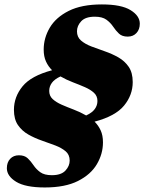

<svg xmlns="http://www.w3.org/2000/svg" viewBox="-20 -705 652 868"><path d="M445.5 -61.5Q445.5 -9.5 418 37.2Q390.5 84 332.5 113.2Q274.5 142.5 182.5 142.5Q95 142.5 53 116.8Q11 91 11 55.5Q11 29 26 13Q41 -3 65.5 -3Q91 -3 105.2 10.5Q119.5 24 131.5 42Q143.5 60 162 73.5Q180.5 87 214.5 87Q256.5 87 275.8 66.2Q295 45.5 295 21Q295 -5.5 276.8 -21Q258.5 -36.5 229.8 -47.5Q201 -58.5 169 -69.5Q137 -80.5 108.2 -96.8Q79.5 -113 61.2 -139.5Q43 -166 43 -208.5Q43 -267 82 -314.8Q121 -362.5 215.5 -387.5Q198.5 -404 188 -426.8Q177.5 -449.5 177.5 -481Q177.5 -533 205 -579.8Q232.5 -626.5 290.8 -655.8Q349 -685 440.5 -685Q528.5 -685 570.2 -659.2Q612 -633.5 612 -598Q612 -572 597 -555.8Q582 -539.5 557.5 -539.5Q532 -539.5 517.8 -553Q503.5 -566.5 491.5 -584.5Q479.5 -602.5 461 -616Q442.5 -629.5 408.5 -629.5Q366.5 -629.5 347.2 -609Q328 -588.5 328 -563.5Q328 -537.5 346.2 -521.8Q364.5 -506 393.2 -495Q422 -484 454 -473Q486 -462 514.8 -445.8Q543.5 -429.5 561.8 -403Q580 -376.5 580 -334Q580 -275.5 541 -227.8Q502 -180 407.5 -155Q424.5 -138.5 435 -115.8Q445.5 -93 445.5 -61.5ZM420.5 -248.5Q420.5 -271 404.8 -285.5Q389 -300 363.8 -311Q338.5 -322 309.5 -333Q280.5 -344 253.5 -359.5Q226.5 -347 214.5 -330.5Q202.5 -314 202.5 -294Q202.5 -271.5 218.2 -257Q234 -242.5 259.2 -231.5Q284.5 -220.5 313.5 -209.5Q342.5 -198.5 369.5 -183Q396.5 -195.5 408.5 -212Q420.5 -228.5 420.5 -248.5Z"/></svg>

Font: Newsreader Text ExtraBold
Style: Italic
Weight: 800
Italic angle: -17°
Designer: Hugues Gentile
Foundry: Production Type
Version: Version 1.001